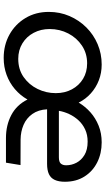

<svg xmlns="http://www.w3.org/2000/svg" viewBox="216 -778 574 1047"><g transform="rotate(90 503.5 -255.0)"><path d="M296.6 12.4Q225.8 12.4 169 -19.2Q112.2 -50.8 78.8 -106.5Q45.4 -162.2 45.4 -233.6Q45.4 -294 68 -346.4Q90.6 -398.8 130.1 -438.4Q169.6 -478 221.6 -500Q273.6 -522 332.6 -522Q378.2 -522 418.1 -506.6Q458 -491.2 489.6 -462.9Q521.2 -434.6 540 -396.6Q561.4 -432.6 592.9 -460.6Q624.4 -488.6 665.7 -505.3Q707 -522 756.8 -522Q817 -522 865.7 -497.7Q914.4 -473.4 943 -428.2Q971.6 -383 971.6 -321.2Q971.6 -288 961.6 -266.2Q951.6 -244.4 930.1 -234.3Q908.6 -224.2 873.8 -224.2H576.6Q579 -176.4 602 -144Q625 -111.6 661.6 -95.9Q698.2 -80.2 741.4 -79.8L880.6 -79.4L867.6 0H732.8Q663.4 0 608 -29.1Q552.6 -58.2 523.2 -117.4Q500.4 -77.4 466 -48.3Q431.6 -19.2 388.6 -3.4Q345.6 12.4 296.6 12.4ZM301.4 -67Q358.8 -67 400.7 -96.3Q442.6 -125.6 465.5 -172.3Q488.4 -219 488.4 -271.6Q488.4 -321 467.6 -359.7Q446.8 -398.4 410.2 -420.5Q373.6 -442.6 326 -442.6Q271.6 -442.6 229.3 -414.4Q187 -386.2 162.9 -339.7Q138.8 -293.2 138.8 -238Q138.8 -190.2 159.4 -151.2Q180 -112.2 217.1 -89.6Q254.2 -67 301.4 -67ZM584.8 -288.6H838.2Q863.4 -288.6 872.6 -299.2Q881.8 -309.8 881.8 -328.4Q881.8 -358 867.9 -384.5Q854 -411 825.6 -428.2Q797.2 -445.4 752.6 -445.4Q715.4 -445.4 686.2 -431.7Q657 -418 636.3 -395.3Q615.6 -372.6 602.6 -344.8Q589.6 -317 584.8 -288.6Z"/></g></svg>

Font: MuseoModerno Thin
Style: Italic
Weight: 100
Italic angle: -9°
Designer: Pablo Cosgaya, Héctor Gatti, Marcela Romero, and the Authors of The MuseoModerno Project.
Foundry: Omnibus-Type Team
Version: Version 1.003